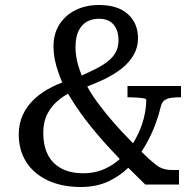

<svg xmlns="http://www.w3.org/2000/svg" viewBox="-20 -738 783 768"><path d="M623 -311Q617 -284 602.5 -243.5Q588 -203 563 -159Q555 -145 546 -131Q560 -117 576 -102Q592 -88 605 -78Q618 -68 633 -63Q648 -58 670 -58H696V0H561Q526 -34 493 -67Q460 -35 417 -14Q367 10 304 10Q227 10 171 -16.5Q115 -43 85 -90Q55 -137 55 -200Q55 -243 71 -278Q87 -313 116.5 -341Q146 -369 186 -389Q206 -400 229 -408Q220 -429 213 -450Q194 -503 194 -552Q194 -603 217.5 -640Q241 -677 282 -697.5Q323 -718 376 -718Q451 -718 491.5 -681.5Q532 -645 532 -585Q532 -549 515 -519Q498 -489 468 -465Q438 -441 399 -422Q365 -406 329 -392Q350 -353 383 -311Q418 -265 466 -213Q488 -190 512 -165Q518 -174 523 -184Q544 -222 554.5 -262.5Q565 -303 565 -339Q565 -343 552.5 -345Q540 -347 523 -348Q506 -349 492 -349H490V-394H704V-349H702Q680 -349 663.5 -346.5Q647 -344 637 -336Q627 -328 623 -311ZM459 -102Q453 -109 446 -116Q391 -173 345 -230Q299 -287 265 -342Q258 -353 252 -363Q235 -354 220 -342Q188 -318 170.5 -284.5Q153 -251 153 -206Q153 -157 170.5 -121Q188 -85 224 -65Q260 -45 313 -45Q362 -45 402 -64Q433 -78 459 -102ZM307 -436Q338 -450 362 -462Q392 -477 412.5 -493.5Q433 -510 443.5 -530Q454 -550 454 -577Q454 -617 434 -640Q414 -663 376 -663Q349 -663 328 -651.5Q307 -640 294.5 -615Q282 -590 282 -549Q282 -513 293 -476Q299 -456 307 -436Z"/></svg>

Font: Roboto Serif 20pt
Style: Regular
Weight: 400
Designer: Greg Gazdowicz
Foundry: Commercial Type
Version: Version 1.008